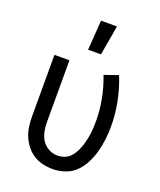

<svg xmlns="http://www.w3.org/2000/svg" viewBox="-141 -843 782 939"><g transform="rotate(20 250.0 -373.5)"><path d="M246 8Q219 8 193.5 2Q168 -4 146 -18Q124 -32 107.5 -53Q91 -74 81 -98Q71 -122 67.5 -148Q64 -174 64 -200V-520H142V-200Q142 -176 146.5 -151.5Q151 -127 164 -106.5Q177 -86 199 -74Q221 -62 245 -62Q263 -62 280 -68Q297 -74 309.5 -86.5Q322 -99 330.5 -114.5Q339 -130 345 -146.5Q351 -163 355 -180Q359 -197 361.5 -214.5Q364 -232 365 -249.5Q366 -267 366 -285Q366 -342 355 -399Q344 -456 323 -510L395 -535Q419 -475 431.5 -412Q444 -349 444 -284Q444 -251 440 -218Q436 -185 427.5 -153Q419 -121 404 -91Q389 -61 366 -37.5Q343 -14 311 -3Q279 8 246 8ZM210 -600 221 -755H304L277 -600Z"/></g></svg>

Font: Iosevka Term
Style: Regular
Weight: 400
Monospace: yes
Designer: Belleve Invis
Foundry: Belleve Invis
Version: Version 30.0.1